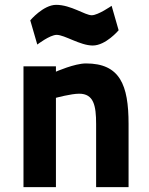

<svg xmlns="http://www.w3.org/2000/svg" viewBox="-20 -773 614 793"><path d="M211 0V-369C211 -369 274 -386 307 -386C367 -386 377 -337 377 -261V0H511V-261C511 -423 475 -511 335 -511C288 -511 211 -477 211 -477V-499H77V0ZM441 -749C441 -749 385 -710 359 -710C331 -710 273 -753 212 -753C159 -753 105 -689 105 -689L134 -589C134 -589 186 -629 214 -629C247 -629 311 -585 363 -585C417 -585 470 -648 470 -648Z"/></svg>

Font: TitilliumText22L
Style: 999 wt
Weight: 900
Designer: Campivisivi
Foundry: Campivisivi
Version: 1.000